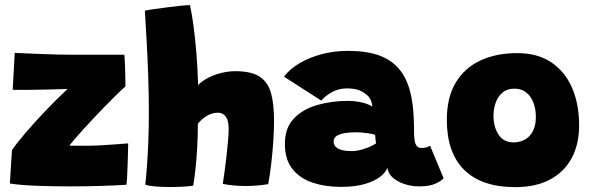

<svg xmlns="http://www.w3.org/2000/svg" viewBox="-20 -742 2371 770"><path d="M487 -1Q449 1.5 387.2 3.5Q325.5 5.5 258 5.5Q191 5.5 126.8 3Q62.5 0.5 19.5 -6L28 -140Q37 -153.5 50.5 -170.5Q64 -187.5 81 -207.5Q98 -227.5 117.8 -249.5Q137.5 -271.5 159.5 -294.5Q181.5 -317.5 204.5 -340.5Q227.5 -363.5 251 -385.5Q240.5 -385 216.8 -384.2Q193 -383.5 163.8 -382.8Q134.5 -382 106.2 -381.8Q78 -381.5 58.5 -381.5Q53.5 -381.5 49 -381.5Q44.5 -381.5 41 -381.5Q37.5 -381.5 35 -381.8Q32.5 -382 31 -382L39 -530Q58 -529 87.5 -527.8Q117 -526.5 150.5 -525.2Q184 -524 215.2 -523.2Q246.5 -522.5 269 -522.5Q323.5 -522.5 382 -522.5Q440.5 -522.5 478.5 -522.5Q479.5 -518.5 480.2 -501.5Q481 -484.5 481.8 -462.8Q482.5 -441 482.8 -422.2Q483 -403.5 483 -395.5Q464 -378.5 442.2 -357Q420.5 -335.5 398 -312.5Q375.5 -289.5 353.8 -266.2Q332 -243 313.2 -222.2Q294.5 -201.5 280.2 -185Q266 -168.5 258 -158Q268 -157.5 291.2 -157.5Q314.5 -157.5 326 -157.5Q353 -157.5 384.5 -159.2Q416 -161 445 -163.2Q474 -165.5 494 -167Q494 -161.5 493.5 -138.5Q493 -115.5 492 -86.2Q491 -57 489.8 -32.8Q488.5 -8.5 487 -1Z M755 2.5Q741 5 715.8 6.5Q690.5 8 663 8Q630.5 8 603 5.8Q575.5 3.5 562.5 -1.5Q566 -28.5 569.2 -72.8Q572.5 -117 574.8 -173.2Q577 -229.5 577 -291.5Q577 -361 574.5 -433.8Q572 -506.5 568.2 -574.8Q564.5 -643 561 -699Q565 -700.5 588 -704Q611 -707.5 641.8 -711.5Q672.5 -715.5 700.5 -718.5Q728.5 -721.5 742 -721.5Q750 -684 756.5 -635Q763 -586 767.8 -527.2Q772.5 -468.5 774.5 -401Q791.5 -418 816 -430.5Q840.5 -443 868.8 -449.8Q897 -456.5 924 -456.5Q988.5 -456.5 1021.8 -434.2Q1055 -412 1067 -368.2Q1079 -324.5 1079 -259.5Q1079 -218 1075.8 -171.2Q1072.5 -124.5 1067.2 -80.5Q1062 -36.5 1055.5 -3.5Q1034 0 1011.5 2Q989 4 966.5 4Q942 4 918 1.8Q894 -0.5 873.5 -4.5Q877 -26 881 -56.8Q885 -87.5 888.8 -119.8Q892.5 -152 894.8 -180Q897 -208 897 -224.5Q897 -247 891.8 -261.5Q886.5 -276 876.8 -283Q867 -290 853 -290Q841 -290 830 -286.5Q819 -283 809 -277Q799 -271 790 -263Q781 -255 773.5 -246Q773.5 -197 770.8 -149.5Q768 -102 763.8 -62.5Q759.5 -23 755 2.5Z M1347 7.5Q1285.5 7.5 1234.5 -9.2Q1183.5 -26 1153 -64Q1122.5 -102 1122.5 -165Q1122.5 -229.5 1159 -267.2Q1195.5 -305 1253.5 -321.2Q1311.5 -337.5 1375.5 -337.5Q1396.5 -337.5 1415.8 -334.2Q1435 -331 1450 -325.8Q1465 -320.5 1473 -314.5Q1473 -325 1468 -338Q1463 -351 1454 -359Q1441.5 -370.5 1423 -379Q1404.5 -387.5 1370.5 -387.5Q1338 -387.5 1310.5 -372Q1283 -356.5 1268.5 -338.5L1119 -434.5Q1142 -465.5 1181.8 -488.8Q1221.5 -512 1271.2 -525Q1321 -538 1374.5 -538Q1466 -538 1520.8 -511.2Q1575.5 -484.5 1603 -432Q1615.5 -408.5 1623.5 -379.5Q1631.5 -350.5 1635.5 -316.5Q1638 -293.5 1639.2 -268.2Q1640.5 -243 1640.5 -215.5Q1640.5 -174 1648.2 -161.2Q1656 -148.5 1669.5 -148.5Q1681 -148.5 1690.8 -151.2Q1700.5 -154 1704.5 -158L1759 -27.5Q1751.5 -17 1727 -5.8Q1702.5 5.5 1661 5.5Q1631.5 5.5 1603.2 -3.5Q1575 -12.5 1555.8 -29.2Q1536.5 -46 1533.5 -69.5Q1527 -50 1503.5 -32.2Q1480 -14.5 1441 -3.5Q1402 7.5 1347 7.5ZM1390.5 -136Q1408.5 -136 1428.8 -141.5Q1449 -147 1465.5 -154.5Q1482 -162 1488.5 -167.5Q1487 -173 1485.8 -184.2Q1484.5 -195.5 1484.5 -201Q1475.5 -205 1451.8 -208.2Q1428 -211.5 1406 -211.5Q1385.5 -211.5 1365.2 -208.5Q1345 -205.5 1331.5 -197.8Q1318 -190 1318 -175Q1318 -161.5 1326.5 -153Q1335 -144.5 1351.2 -140.2Q1367.5 -136 1390.5 -136Z M2046 8.5Q1912.5 8.5 1842.2 -60.2Q1772 -129 1772 -261Q1772 -352 1808 -411.2Q1844 -470.5 1907.5 -499.8Q1971 -529 2054 -529Q2136 -529 2191.2 -491.8Q2246.5 -454.5 2274.5 -389.2Q2302.5 -324 2302.5 -239Q2302.5 -164 2273 -108.5Q2243.5 -53 2186.2 -22.2Q2129 8.5 2046 8.5ZM2039.5 -171Q2058 -171 2074.2 -177.2Q2090.5 -183.5 2102.8 -196Q2115 -208.5 2122 -227.8Q2129 -247 2129 -272.5Q2129 -306.5 2118.5 -332.2Q2108 -358 2089 -372.2Q2070 -386.5 2044 -386.5Q2012.5 -386.5 1993.8 -369.5Q1975 -352.5 1967 -327.5Q1959 -302.5 1959 -278.5Q1959 -233 1979.5 -202Q2000 -171 2039.5 -171Z"/></svg>

Font: Grandstander Thin Black
Style: Regular
Weight: 900
Version: Version 1.200